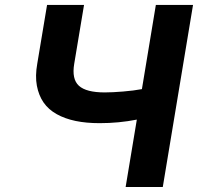

<svg xmlns="http://www.w3.org/2000/svg" viewBox="-20 -747 808 767"><path d="M168 -727.3H315.7L276.6 -492.9Q266 -430.8 295.3 -404.3Q324.6 -377.8 398.4 -377.8Q429 -377.8 471.9 -381.4Q514.9 -384.9 546.9 -391L602.6 -727.3H751.1L630.3 0H481.9L526.6 -269.2Q454.9 -255 377.8 -255Q324.6 -255 282 -263.8Q239.3 -272.7 206.5 -291Q173.7 -309.3 154.1 -337.5Q134.6 -365.8 127.3 -404.5Q120 -443.2 128.9 -492.9Z"/></svg>

Font: Karasuma Gothic
Style: Bold Italic
Weight: 700
Italic angle: 9.39998°
Designer: Rasmus Andersson / Ryoko Nishizuka
Foundry: Genbu
Version: Version 1.00